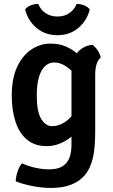

<svg xmlns="http://www.w3.org/2000/svg" viewBox="-20 -730 572 971"><path d="M39.5 -247Q39.5 -334.5 67.2 -392.8Q95 -451 139.5 -480.2Q184 -509.5 234 -509.5Q279.5 -509.5 312.5 -495Q345.5 -480.5 368.5 -460.5Q381.5 -477.5 401 -489Q420.5 -500.5 447.5 -503.5Q461 -494 473.8 -475.2Q486.5 -456.5 489.5 -439.5Q475 -427.5 468.2 -404.2Q461.5 -381 461.5 -353.5V-70Q461.5 23.5 448.8 72.8Q436 122 412.5 151.5Q357.5 220.5 238.5 220.5Q192 220.5 144 211Q96 201.5 59.5 187Q60 164.5 68.8 138Q77.5 111.5 91 96Q122.5 110.5 159.2 118.5Q196 126.5 227 126.5Q272.5 126.5 297.2 110.2Q322 94 331.8 65.8Q341.5 37.5 341.5 2.5V-39Q316.5 -18 284.2 -4.5Q252 9 215.5 9Q156.5 9 117.2 -23.2Q78 -55.5 58.8 -113.2Q39.5 -171 39.5 -247ZM166 -246.5Q166 -164.5 188.5 -128.2Q211 -92 243.5 -92Q270 -92 295.5 -105.2Q321 -118.5 341.5 -142V-364.5Q341.5 -368.5 341.5 -372.5Q297.5 -414 254.5 -414Q213.5 -414 189.8 -371.5Q166 -329 166 -246.5ZM434 -682.5Q420 -625.5 376.2 -588.8Q332.5 -552 270.5 -552Q208.5 -552 164.8 -588.8Q121 -625.5 107 -682.5Q117.5 -696 136 -703.2Q154.5 -710.5 173.5 -710Q185.5 -680 211 -663.2Q236.5 -646.5 270.5 -646.5Q304.5 -646.5 330 -663.2Q355.5 -680 367.5 -710Q386.5 -710.5 405 -703.2Q423.5 -696 434 -682.5Z"/></svg>

Font: Signika Negative SemiBold
Style: Regular
Weight: 600
Designer: Anna Giedryś
Foundry: Anna Giedryś
Version: Version 2.000; ttfautohint (v1.8.3) -l 8 -r 50 -G 200 -x 9 -